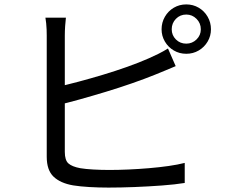

<svg xmlns="http://www.w3.org/2000/svg" viewBox="-20 -830 1040 871"><path d="M759 -697Q759 -670 778 -651Q797 -632 825 -632Q852 -632 871.5 -651Q891 -670 891 -697Q891 -725 871.5 -744.5Q852 -764 825 -764Q797 -764 778 -744.5Q759 -725 759 -697ZM713 -697Q713 -728 728 -754Q743 -780 768.5 -795Q794 -810 825 -810Q856 -810 881.5 -795Q907 -780 922 -754Q937 -728 937 -697Q937 -667 922 -641.5Q907 -616 881.5 -601Q856 -586 825 -586Q794 -586 768.5 -601Q743 -616 728 -641.5Q713 -667 713 -697ZM279 -750Q277 -733 275.5 -711.5Q274 -690 274 -669Q274 -656 274 -617.5Q274 -579 274 -525.5Q274 -472 274 -412.5Q274 -353 274 -298Q274 -243 274 -201.5Q274 -160 274 -141Q274 -103 290.5 -88.5Q307 -74 344 -67Q368 -63 403.5 -61Q439 -59 476 -59Q516 -59 562 -61Q608 -63 655.5 -67Q703 -71 745 -77Q787 -83 818 -91V0Q775 7 714.5 11.5Q654 16 590.5 18.5Q527 21 472 21Q428 21 385.5 18.5Q343 16 312 11Q254 1 223 -28.5Q192 -58 192 -119Q192 -144 192 -189Q192 -234 192 -292Q192 -350 192 -410.5Q192 -471 192 -525Q192 -579 192 -617.5Q192 -656 192 -669Q192 -682 191.5 -696Q191 -710 189.5 -724.5Q188 -739 186 -750ZM237 -435Q282 -445 336.5 -459.5Q391 -474 447.5 -491Q504 -508 557.5 -527Q611 -546 654 -565Q677 -575 699 -586Q721 -597 742 -610L777 -530Q756 -521 730.5 -510.5Q705 -500 683 -491Q636 -472 578.5 -452Q521 -432 460 -413.5Q399 -395 341.5 -379Q284 -363 237 -352Z"/></svg>

Font: Noto Sans KR
Style: Regular
Weight: 400
Designer: Ryoko NISHIZUKA  (kana, bopomofo & ideographs); Paul D. Hunt (Latin, Greek & Cyrillic); Sandoll Communications , Soo-you
Foundry: Adobe
Version: Version 2.004-H2;hotconv 1.0.118;makeotfexe 2.5.65603